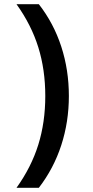

<svg xmlns="http://www.w3.org/2000/svg" viewBox="-20 -790 448 920"><path d="M166 110H59Q130 11 163.5 -96.5Q197 -204 197 -330Q197 -456 163.5 -563.5Q130 -671 59 -770H166Q237 -679 273.5 -567Q310 -455 310 -330Q310 -206 273.5 -94Q237 18 166 110Z"/></svg>

Font: M PLUS 2 Thin Medium
Style: Regular
Weight: 500
Version: Version 1.001